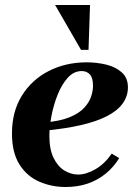

<svg xmlns="http://www.w3.org/2000/svg" viewBox="-20 -740 535 770"><path d="M243 10Q187 10 137.5 -11.5Q88 -33 58 -80.5Q28 -128 28 -205Q28 -292 67.5 -356Q107 -420 175 -455Q243 -490 328 -490Q368 -490 405.5 -481Q443 -472 468 -450Q493 -428 493 -390Q493 -354 472 -325Q451 -296 409.5 -274.5Q368 -253 305.5 -238.5Q243 -224 159 -216V-249Q221 -254 259.5 -270Q298 -286 318 -308Q338 -330 345.5 -353Q353 -376 353 -396Q353 -428 340.5 -441.5Q328 -455 308 -455Q276 -455 252 -428.5Q228 -402 211.5 -361Q195 -320 186.5 -275.5Q178 -231 178 -195Q178 -141 195 -106.5Q212 -72 238.5 -56Q265 -40 293 -40Q326 -40 363 -61.5Q400 -83 428 -124L458 -106Q437 -71 405 -44.5Q373 -18 332.5 -4Q292 10 243 10ZM201 -720H341L335 -540H305Z"/></svg>

Font: Brygada 1918
Style: Bold Italic
Weight: 700
Italic angle: -8°
Designer: Mateusz Machalski | Borys Kosmynka | Przemek Hoffer
Foundry: NIEPODLEGLA 2018
Version: Version 3.006